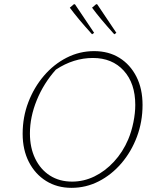

<svg xmlns="http://www.w3.org/2000/svg" viewBox="-20 -897 762 924"><path d="M324 7Q255 7 202 -26Q149 -59 119 -117.5Q89 -176 89 -253Q89 -334 116.5 -405.5Q144 -477 191.5 -532.5Q239 -588 301 -619.5Q363 -651 433 -651Q503 -651 555 -618.5Q607 -586 636.5 -528Q666 -470 666 -392Q666 -311 639 -239Q612 -167 564.5 -111.5Q517 -56 455.5 -24.5Q394 7 324 7ZM327 -23Q383 -23 434.5 -48Q486 -73 528.5 -119Q571 -165 597 -226Q613 -264 622 -308.5Q631 -353 631 -392Q631 -496 575.5 -557Q520 -618 427 -618Q334 -618 249 -562Q190 -496 157 -415Q124 -334 124 -255Q124 -186 149.5 -133.5Q175 -81 220.5 -52Q266 -23 327 -23ZM423 -732Q386 -773 361 -803Q336 -833 316 -860L336 -877L341 -876L433 -739ZM530 -732Q493 -773 468 -803Q443 -833 423 -860L443 -877L448 -876L540 -739Z"/></svg>

Font: Piazzolla SC Thin
Style: Italic
Weight: 100
Italic angle: -11.3°
Designer: Juan Pablo del Peral
Foundry: Huerta Tipografica
Version: Version 1.330